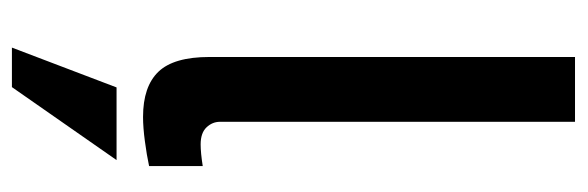

<svg xmlns="http://www.w3.org/2000/svg" viewBox="-340 -390 952 311"><g transform="rotate(90 135.5 -234.0)"><path d="M71.8 -97.7V-689.9H176.8V-114.7Q176.8 -102.5 185.8 -93Q194.8 -83.5 213.4 -83.5Q227.1 -83.5 248.5 -86.9V0Q230.5 3.9 208.3 6.8Q186 9.8 168.9 9.8Q119.6 9.8 95.7 -15.1Q71.8 -40 71.8 -97.7ZM56.6 222.2 121.1 52.7H238.8L120.6 222.2Z"/></g></svg>

Font: Acari Sans SemiBold
Style: Regular
Weight: 600
Designer: Alfredo Marco Pradil and Stefan Peev
Foundry: Hanken Design Co.
Version: Version 1.045;January 11, 2019;FontCreator 11.5.0.2425 64-bi